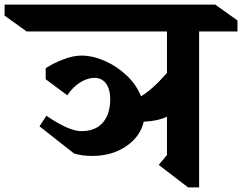

<svg xmlns="http://www.w3.org/2000/svg" viewBox="-106 -806 1054 836"><path d="M761 -669V10H713L585 -88L621 -131V-298Q582 -279 520 -276Q505 -212 444.5 -170Q384 -128 299 -127Q249 -127 216 -138L66 -256L96 -302Q194 -235 248 -235Q310 -235 342 -272.5Q374 -310 374 -375Q374 -416 356.5 -441Q339 -466 308 -467Q274 -467 242 -446.5Q210 -426 187 -391L93 -461V-509Q124 -530 168.5 -547Q213 -564 248 -564Q298 -564 351 -540.5Q404 -517 446 -477Q488 -437 508 -387Q552 -411 621 -488V-669H10L-86 -738V-786H831L928 -717V-669Z"/></svg>

Font: Inknut Antiqua SemiBold
Style: Regular
Weight: 600
Designer: Claus Eggers Sørensen
Foundry: Claus Eggers Sørensen
Version: Version 1.003; ttfautohint (v1.8.2) -l 8 -r 50 -G 200 -x 14 